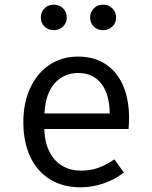

<svg xmlns="http://www.w3.org/2000/svg" viewBox="-20 -795 655 827"><path d="M170.8 -239.5Q172.8 -179 194.4 -138.7Q215.9 -98.5 250.8 -79.2Q285.6 -60 328.7 -60Q368.7 -60 402.3 -71.8Q435.9 -83.6 472.8 -108.7L513.3 -51.8Q475.4 -22.1 426.4 -5.1Q377.4 11.8 327.7 11.8Q250.3 11.8 194.4 -23.1Q138.5 -57.9 109.5 -121.5Q80.5 -185.1 80.5 -269.2Q80.5 -350.8 109.7 -414.9Q139 -479 192.3 -515.1Q245.6 -551.3 316.4 -551.3Q384.1 -551.3 433.6 -519.5Q483.1 -487.7 509.5 -427.9Q535.9 -368.2 535.9 -286.7Q535.9 -263.1 533.8 -239.5ZM171.3 -306.2H452.8Q451.3 -391.3 415.4 -435.9Q379.5 -480.5 317.4 -480.5Q254.9 -480.5 215.6 -436.7Q176.4 -392.8 171.3 -306.2ZM155.9 -719.5Q155.9 -743.6 171.8 -759.2Q187.7 -774.9 212.3 -774.9Q235.4 -774.9 251.5 -759Q267.7 -743.1 267.7 -719.5Q267.7 -696.4 251.5 -680.8Q235.4 -665.1 212.3 -665.1Q187.7 -665.1 171.8 -680.5Q155.9 -695.9 155.9 -719.5ZM368.2 -719.5Q368.2 -743.1 384.1 -759Q400 -774.9 423.6 -774.9Q447.7 -774.9 463.8 -759Q480 -743.1 480 -719.5Q480 -695.9 463.8 -680.5Q447.7 -665.1 423.6 -665.1Q400 -665.1 384.1 -680.5Q368.2 -695.9 368.2 -719.5Z"/></svg>

Font: Fira Code
Style: Regular
Weight: 400
Designer: Carrois Corporate, Edenspiekermann AG, Nikita Prokopov
Foundry: Carrois Corporate, Edenspiekermann AG, Nikita Prokopov
Version: Version 5.002